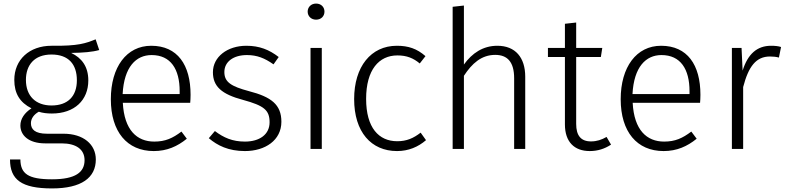

<svg xmlns="http://www.w3.org/2000/svg" viewBox="-20 -833 4403 1074"><path d="M515 -613C460 -591 419 -575 268 -577C144 -577 60 -499 60 -386C60 -310 91 -260 156 -227C117 -202 94 -168 94 -131C94 -77 139 -31 233 -31H325C405 -31 453 2 453 63C453 130 403 170 271 170C136 170 95 138 94 59H36C36 172 100 221 271 221C436 221 516 161 516 59C516 -25 447 -85 335 -85H243C175 -85 153 -110 153 -144C153 -170 170 -193 197 -208C218 -201 243 -198 270 -198C397 -198 474 -273 474 -383C474 -461 437 -509 378 -537C446 -538 496 -542 535 -553ZM268 -528C364 -528 410 -473 410 -384C410 -295 360 -243 268 -243C181 -243 125 -295 125 -386C125 -469 172 -528 268 -528Z M1046 -303C1046 -470 973 -577 826 -577C688 -577 600 -458 600 -278C600 -96 691 12 840 12C914 12 972 -14 1025 -57L995 -97C946 -60 905 -41 843 -41C746 -41 675 -105 667 -258H1044C1045 -269 1046 -286 1046 -303ZM985 -307H666C674 -459 741 -525 828 -525C935 -525 985 -446 985 -323Z M1358 -577C1252 -577 1171 -515 1171 -429C1171 -350 1219 -306 1340 -274C1457 -242 1488 -217 1488 -149C1488 -80 1431 -41 1350 -41C1280 -41 1231 -63 1182 -100L1148 -60C1196 -19 1258 12 1350 12C1463 12 1554 -48 1554 -152C1554 -248 1497 -291 1373 -323C1272 -350 1235 -374 1235 -430C1235 -488 1286 -525 1361 -525C1418 -525 1460 -508 1510 -473L1539 -514C1486 -555 1431 -577 1358 -577Z M1748 -813C1720 -813 1701 -793 1701 -768C1701 -743 1720 -723 1748 -723C1777 -723 1795 -743 1795 -768C1795 -793 1777 -813 1748 -813ZM1780 -565H1717V0H1780Z M2200 -577C2055 -577 1961 -460 1961 -279C1961 -95 2056 12 2201 12C2265 12 2319 -11 2363 -49L2333 -91C2293 -60 2255 -43 2202 -43C2099 -43 2028 -118 2028 -280C2028 -443 2100 -523 2203 -523C2255 -523 2292 -508 2328 -478L2360 -519C2312 -561 2264 -577 2200 -577Z M2762 -577C2682 -577 2621 -536 2575 -472V-802L2512 -795V0H2575V-409C2620 -478 2673 -526 2750 -526C2818 -526 2856 -487 2856 -395V0H2918V-404C2918 -511 2863 -577 2762 -577Z M3373 -67C3345 -51 3318 -42 3286 -42C3229 -42 3203 -75 3203 -140V-514H3341L3349 -565H3203V-707L3140 -700V-565H3045V-514H3140V-137C3140 -39 3193 12 3279 12C3324 12 3363 -1 3398 -24Z M3898 -303C3898 -470 3825 -577 3678 -577C3540 -577 3452 -458 3452 -278C3452 -96 3543 12 3692 12C3766 12 3824 -14 3877 -57L3847 -97C3798 -60 3757 -41 3695 -41C3598 -41 3527 -105 3519 -258H3896C3897 -269 3898 -286 3898 -303ZM3837 -307H3518C3526 -459 3593 -525 3680 -525C3787 -525 3837 -446 3837 -323Z M4293 -577C4215 -577 4163 -531 4134 -438L4128 -565H4074V0H4137V-346C4167 -461 4209 -517 4287 -517C4307 -517 4322 -515 4337 -511L4349 -570C4335 -575 4315 -577 4293 -577Z"/></svg>

Font: Glow Sans SC Normal
Style: Regular
Weight: 400
Designer: Ryoko NISHIZUKA (kana, bopomofo & ideographs); Paul D. Hunt (Latin, Greek & Cyrillic); Sandoll Communications, Soo-young
Version: Version 0.93